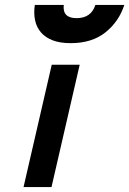

<svg xmlns="http://www.w3.org/2000/svg" viewBox="-20 -763 527 783"><path d="M191 -499H305L190 0H76ZM240 -743Q234 -689 292 -689Q352 -689 369 -743H487Q465 -675 410 -631Q355 -587 268 -587Q225 -587 195 -598.5Q165 -610 147 -631Q129 -652 123 -680.5Q117 -709 122 -743Z"/></svg>

Font: Panefresco 800wt
Style: Italic
Weight: 800
Foundry: Campivisivi & Chank Co
Version: Version 1.001